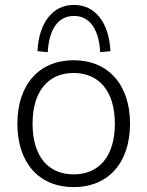

<svg xmlns="http://www.w3.org/2000/svg" viewBox="-20 -756 602 784"><path d="M281 8C421 8 511 -90 511 -251C511 -411 421 -510 281 -510C140 -510 51 -411 51 -251C51 -90 140 8 281 8ZM281 -44C178 -44 113 -116 113 -251C113 -385 178 -458 281 -458C383 -458 449 -385 449 -251C449 -116 383 -44 281 -44ZM133 -547 175 -543C180 -637 218 -691 282 -691C346 -691 384 -637 389 -543L431 -547C425 -665 368 -736 282 -736C196 -736 139 -665 133 -547Z"/></svg>

Font: Poppy and Pepper Light
Style: Regular
Weight: 300
Designer: Thy Ha
Foundry: Thy Ha
Version: Version 0.001;Glyphs 3.2 (3227)